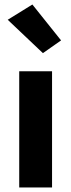

<svg xmlns="http://www.w3.org/2000/svg" viewBox="-20 -831 316 851"><path d="M65.2 0H210.7V-515.1H65.2ZM170.2 -595.5 250.7 -651.9 123.5 -811 14.2 -743.4Z"/></svg>

Font: Roboto Flex
Style: Regular
Weight: 400
Designer: Berlow after Robertson
Foundry: Google
Version: Version 3.200;gftools[0.9.32]